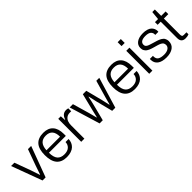

<svg xmlns="http://www.w3.org/2000/svg" viewBox="236 -1909 3108 3108"><g transform="rotate(-45 1790.0 -355.5)"><path d="M210.9 0 16.1 -525.9H91.8L192.9 -251Q208.5 -207.5 245.1 -94.2H250Q288.6 -211.4 303.2 -251L402.8 -525.9H476.1L280.8 0Z M758.8 12.2Q525.9 12.2 525.9 -263.2Q525.9 -403.3 585.7 -470.7Q645.5 -538.1 764.6 -538.1Q873.5 -538.1 930.7 -474.1Q987.8 -410.2 987.8 -290V-244.1H601.1Q601.6 -141.1 641.6 -94.5Q681.6 -47.9 761.7 -47.9Q835 -47.9 873.8 -84Q912.6 -120.1 914.1 -176.8H983.9Q982.9 -137.2 968.8 -103.3Q954.6 -69.3 927.7 -43.5Q900.9 -17.6 857.4 -2.7Q814 12.2 758.8 12.2ZM601.1 -300.8H912.6Q912.6 -477.1 760.7 -477.1Q685.5 -477.1 645.8 -434.1Q606 -391.1 601.1 -300.8Z M1096.2 0V-525.9H1154.3L1160.2 -438H1167.5Q1197.3 -538.1 1287.6 -538.1Q1312 -538.1 1331.5 -530.8V-464.8H1300.3Q1254.9 -464.8 1224.6 -442.1Q1194.3 -419.4 1181.4 -384Q1168.5 -348.6 1168.5 -303.2V0Z M1517.1 0 1357.4 -525.9H1432.1L1516.1 -234.9Q1531.7 -180.7 1550.3 -103H1556.2Q1565.4 -148.9 1587.4 -235.8L1659.2 -525.9H1738.3L1812.5 -235.8Q1834.5 -142.6 1842.3 -103H1848.1Q1853 -123.5 1866.7 -173.8Q1880.4 -224.1 1883.3 -234.9L1967.3 -525.9H2035.2L1876.5 0H1805.2L1733.4 -282.2Q1708.5 -384.8 1700.2 -430.2H1694.3Q1680.2 -355.5 1661.1 -280.8L1589.4 0Z M2315.9 12.2Q2083 12.2 2083 -263.2Q2083 -403.3 2142.8 -470.7Q2202.6 -538.1 2321.8 -538.1Q2430.7 -538.1 2487.8 -474.1Q2544.9 -410.2 2544.9 -290V-244.1H2158.2Q2158.7 -141.1 2198.7 -94.5Q2238.8 -47.9 2318.8 -47.9Q2392.1 -47.9 2430.9 -84Q2469.7 -120.1 2471.2 -176.8H2541Q2540 -137.2 2525.9 -103.3Q2511.7 -69.3 2484.9 -43.5Q2458 -17.6 2414.6 -2.7Q2371.1 12.2 2315.9 12.2ZM2158.2 -300.8H2469.7Q2469.7 -477.1 2317.9 -477.1Q2242.7 -477.1 2202.9 -434.1Q2163.1 -391.1 2158.2 -300.8Z M2653.3 -633.8V-723.1H2725.6V-633.8ZM2653.3 0V-525.9H2725.6V0Z M3041.5 12.2Q2937.5 12.2 2883.5 -29.1Q2829.6 -70.3 2829.6 -146Q2829.6 -158.2 2830.6 -163.1H2901.4Q2900.4 -156.2 2900.4 -147.9Q2900.9 -92.8 2938.7 -70.3Q2976.6 -47.9 3046.4 -47.9Q3103.5 -47.9 3140.4 -71.5Q3177.2 -95.2 3177.2 -138.2Q3177.2 -151.4 3173.3 -162.8Q3169.4 -174.3 3164.3 -182.6Q3159.2 -190.9 3148.2 -198.5Q3137.2 -206.1 3129.2 -210.7Q3121.1 -215.3 3104.7 -221.2Q3088.4 -227.1 3079.1 -229.7Q3069.8 -232.4 3050.3 -238Q3030.8 -243.7 3021.5 -246.1Q2999.5 -252.4 2989 -255.6Q2978.5 -258.8 2958.7 -265.4Q2939 -272 2928.5 -277.6Q2918 -283.2 2902.6 -292Q2887.2 -300.8 2878.9 -310.5Q2870.6 -320.3 2862.1 -333Q2853.5 -345.7 2849.9 -361.6Q2846.2 -377.4 2846.2 -396Q2846.2 -461.9 2899.2 -500Q2952.1 -538.1 3045.4 -538.1Q3096.2 -538.1 3134.5 -526.1Q3172.9 -514.2 3195.1 -493.7Q3217.3 -473.1 3228.3 -448Q3239.3 -422.9 3239.3 -394Q3239.3 -391.1 3238.8 -384.8Q3238.3 -378.4 3238.3 -376H3167.5V-389.2Q3167.5 -405.8 3161.9 -420.2Q3156.2 -434.6 3143.3 -448.2Q3130.4 -461.9 3104.2 -470Q3078.1 -478 3041.5 -478Q2981 -478 2950.2 -457.5Q2919.4 -437 2919.4 -398.9Q2919.4 -386.7 2922.6 -376.7Q2925.8 -366.7 2933.6 -359.1Q2941.4 -351.6 2948.7 -346.2Q2956.1 -340.8 2970 -335.4Q2983.9 -330.1 2993.4 -326.9Q3002.9 -323.7 3021.2 -318.1Q3039.6 -312.5 3050.3 -309.1Q3060.5 -305.7 3085 -298.6Q3109.4 -291.5 3121.1 -287.8Q3132.8 -284.2 3153.8 -275.9Q3174.8 -267.6 3185.8 -260.7Q3196.8 -253.9 3211.4 -242.2Q3226.1 -230.5 3233.4 -217.8Q3240.7 -205.1 3246.1 -187.5Q3251.5 -169.9 3251.5 -148.9Q3251.5 -70.8 3193.8 -29.3Q3136.2 12.2 3041.5 12.2Z M3477.1 11.2Q3380.9 11.2 3380.9 -88.9V-464.8H3310.1V-525.9H3380.9L3395 -671.9H3453.1V-525.9H3554.2V-464.8H3453.1V-102.1Q3453.1 -72.8 3461.2 -60.8Q3469.2 -48.8 3494.1 -48.8H3554.2V-2.9Q3522 11.2 3477.1 11.2Z"/></g></svg>

Font: Archivo Light
Style: Regular
Weight: 300
Designer: Hector Gatti
Foundry: Omnibus-Type
Version: Version 2.001